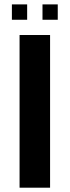

<svg xmlns="http://www.w3.org/2000/svg" viewBox="-20 -871 323 891"><path d="M70.8 -708.5H212.4V0H70.8ZM106 -779.3H35.2V-850.6H106ZM248 -779.3H177.2V-850.6H248Z"/></svg>

Font: Blazma
Style: Regular
Weight: 400
Designer: GGBotNet
Version: 1.00